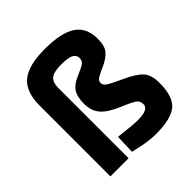

<svg xmlns="http://www.w3.org/2000/svg" viewBox="-195 -850 1001 1001"><g transform="rotate(-45 305.5 -350.0)"><path d="M195.8 0H62V-522Q62 -624 115.7 -668Q168.9 -711.9 289.1 -711.9Q409.2 -711.9 465.8 -674.8Q522.5 -637.7 522.9 -555.2Q522.9 -501 501.5 -476.1Q480 -451.2 436 -431.6Q392.1 -412.1 380.9 -403.3Q370.1 -394.5 370.1 -379.9Q370.1 -365.2 386.2 -353.5Q402.3 -341.8 468.8 -311.5Q535.2 -281.2 561.5 -252Q587.9 -222.7 587.9 -164.1Q587.9 -63 542.5 -25.4Q497.1 12.2 386.2 12.2Q332 12.2 255.9 -5.9L231.9 -11.2L235.8 -118.2Q333 -106 370.1 -106Q450.2 -106 450.2 -144Q450.2 -167 435.1 -179.2Q419.9 -191.4 354 -219.2Q288.1 -247.1 259.8 -280.3Q231.9 -314.5 231.9 -365.2Q231.9 -416 250 -443.8Q268.1 -471.7 312 -490.2Q356 -508.8 370.6 -519.5Q384.8 -530.3 384.8 -550.8Q384.8 -571.3 365.2 -583Q345.2 -594.2 291.5 -594.2Q237.8 -594.2 216.8 -576.7Q195.8 -559.1 195.8 -519Z"/></g></svg>

Font: TitilliumWeb-Bold
Style: Bold
Weight: 700
Version: Version 1.001;PS 57.000;hotconv 1.0.70;makeotf.lib2.5.55311